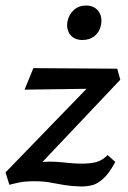

<svg xmlns="http://www.w3.org/2000/svg" viewBox="-20 -665 464 696"><path d="M274 11Q240 10 214.5 6Q189 2 164 -3Q139 -8 105 -8Q70 -8 47 -3Q24 2 14 5L0 -40L342 -393L361 -344L69 -340L101 -418L405 -416L416 -376L81 -22L27 -43Q50 -55 84.5 -67Q119 -79 160 -79Q177 -79 195.5 -77.5Q214 -76 233 -74Q252 -72 269 -72Q306 -71 329 -77.5Q352 -84 370 -103L398 -78Q376 -37 354.5 -17.5Q333 2 313.5 6.5Q294 11 274 11ZM279 -520Q259 -520 245.5 -529Q232 -538 226.5 -554Q221 -570 225 -589Q230 -613 248 -629Q266 -645 292 -645Q312 -645 325.5 -635.5Q339 -626 344.5 -610Q350 -594 346 -574Q341 -549 323 -534.5Q305 -520 279 -520Z"/></svg>

Font: Ysabeau Office SemiBold
Style: Italic
Weight: 600
Italic angle: -12°
Designer: Christian Thalmann (Catharsis Fonts)
Version: Version 2.001;gftools[0.9.30]; featfreeze: tnum,lnum,ss02